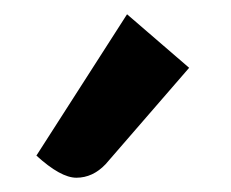

<svg xmlns="http://www.w3.org/2000/svg" viewBox="-20 -802 324 269"><path d="M31 -584 158 -782 245 -707 128 -572Q110 -553 87 -553Q65 -553 31 -584Z"/></svg>

Font: Enriqueta
Style: Bold
Weight: 700
Designer: Viviana Monsalve, Gustavo Ibarra
Foundry: 72Puntos
Version: Version 2.000